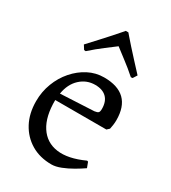

<svg xmlns="http://www.w3.org/2000/svg" viewBox="-176 -794 800 898"><g transform="rotate(30 224.0 -345.5)"><path d="M246 12Q183 12 136 -16Q89 -44 62.5 -93.5Q36 -143 36 -209Q36 -260 53.5 -306Q71 -352 102 -387.5Q133 -423 172.5 -443.5Q212 -464 257 -464Q406 -464 406 -319Q406 -306 404 -292Q402 -278 400 -270L387 -258H111Q110 -169 143.5 -117.5Q177 -66 238 -57.5Q299 -49 382 -87L388 -85L399 -56Q379 -42 351.5 -26Q324 -10 296 1Q268 12 246 12ZM115 -295 296 -304Q311 -306 316 -311Q321 -316 321 -331Q321 -371 299.5 -392Q278 -413 238 -413Q192 -413 158 -381.5Q124 -350 115 -295ZM120 -527 111 -528 97 -550Q121 -576 145.5 -602.5Q170 -629 190.5 -652Q211 -675 223 -689Q235 -703 235 -703H249Q249 -703 261 -689Q273 -675 293.5 -652Q314 -629 338.5 -602.5Q363 -576 387 -550L373 -528L364 -527Q329 -558 295.5 -583Q262 -608 242 -624Q221 -608 188.5 -583.5Q156 -559 120 -527Z"/></g></svg>

Font: Alegreya
Style: Regular
Weight: 400
Designer: Juan Pablo del Peral
Foundry: Huerta Tipografica
Version: Version 2.009